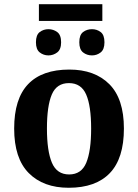

<svg xmlns="http://www.w3.org/2000/svg" viewBox="-20 -878 653 908"><path d="M164 -779V-858H464V-779ZM209 -616Q186 -616 168 -630Q150 -644 150 -678Q150 -713 168 -726.5Q186 -740 209 -740Q232 -740 250.5 -726.5Q269 -713 269 -678Q269 -644 250.5 -630Q232 -616 209 -616ZM415 -616Q391 -616 373 -630Q355 -644 355 -678Q355 -713 373 -726.5Q391 -740 415 -740Q438 -740 456 -726.5Q474 -713 474 -678Q474 -644 456 -630Q438 -616 415 -616ZM305 10Q185 10 116 -59.5Q47 -129 47 -270Q47 -411 113 -480Q179 -549 308 -549Q428 -549 497 -480Q566 -411 566 -270Q566 -129 499.5 -59.5Q433 10 305 10ZM307 -53Q365 -53 388 -108.5Q411 -164 411 -270Q411 -377 387.5 -431Q364 -485 306 -485Q248 -485 225 -431Q202 -377 202 -270Q202 -164 225.5 -108.5Q249 -53 307 -53Z"/></svg>

Font: NotoSerif-Bold
Style: Regular
Weight: 700
Designer: Monotype Design Team
Foundry: Monotype Imaging Inc.
Version: Version 2.007; ttfautohint (v1.8) -l 8 -r 50 -G 200 -x 14 -D